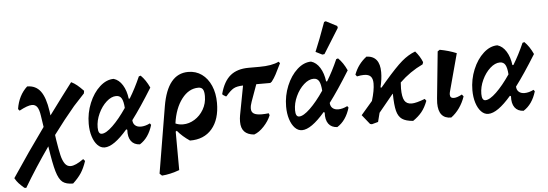

<svg xmlns="http://www.w3.org/2000/svg" viewBox="-98 -920 3832 1342"><g transform="rotate(-5 1818.0 -249.0)"><path d="M419 -301Q347 -216 269 -111L274 -75Q285 -5 294 33Q303 71 318.5 93Q334 115 359 115Q393 115 450 74L462 88Q445 139 423 172Q401 205 365 238Q316 238 291 218Q266 198 249.5 142Q233 86 215 -36Q118 102 36 240L23 238Q0 218 -14 203Q-28 188 -41 165Q76 -11 194 -174L182 -254Q176 -296 163 -315Q150 -334 126 -334Q96 -334 37 -302L27 -314Q42 -409 104 -466Q164 -466 197.5 -421.5Q231 -377 245 -280L249 -250Q350 -387 413 -469Q434 -459 453.5 -443Q473 -427 498 -401L495 -383Z M872 -117Q902 -117 936 -134L944 -123Q917 -33 854 6Q813 4 792.5 -24Q772 -52 775 -103L768 -107Q671 6 607 6Q579 6 557 -17Q535 -40 522.5 -79.5Q510 -119 510 -168Q510 -244 538.5 -313Q567 -382 613.5 -424Q660 -466 711 -466Q748 -455 772.5 -415.5Q797 -376 804 -319H811Q852 -386 888 -468L901 -472Q936 -438 961 -383Q878 -249 816 -167Q817 -143 832 -130Q847 -117 872 -117ZM771 -257Q768 -303 756 -324Q744 -345 718 -345Q684 -345 649.5 -314Q615 -283 592.5 -234.5Q570 -186 570 -137Q570 -91 595 -91Q625 -91 672.5 -136.5Q720 -182 771 -257Z M1416 -236Q1416 -120 1360 -54.5Q1304 11 1205 10Q1154 -24 1119 -66L1111 -61L1112 209Q1047 233 989 237L973 222L1051 -245Q1089 -469 1234 -469Q1288 -469 1329 -439.5Q1370 -410 1393 -357Q1416 -304 1416 -236ZM1167 -107Q1209 -107 1248 -131Q1287 -155 1311.5 -197Q1336 -239 1336 -291Q1336 -324 1326.5 -338.5Q1317 -353 1295 -353Q1228 -353 1178.5 -288.5Q1129 -224 1114 -118Q1137 -107 1167 -107Z M1879 -474Q1854 -423 1841 -398Q1828 -373 1810 -350L1799 -342H1701L1658 -223Q1648 -196 1648 -175Q1648 -151 1665.5 -140Q1683 -129 1722 -129Q1743 -129 1770 -132L1775 -118Q1759 -78 1725 -41.5Q1691 -5 1656 7Q1610 3 1587.5 -21Q1565 -45 1565 -90Q1565 -114 1569 -135L1608 -341Q1564 -340 1541 -327Q1518 -314 1486 -276H1481L1460 -289L1458 -296Q1481 -382 1529 -421.5Q1577 -461 1658 -461H1733Q1822 -461 1870 -485Z M2257 -117Q2287 -117 2321 -134L2329 -123Q2302 -33 2239 6Q2198 4 2177.5 -24Q2157 -52 2160 -103L2153 -107Q2056 6 1992 6Q1964 6 1942 -17Q1920 -40 1907.5 -79.5Q1895 -119 1895 -168Q1895 -244 1923.5 -313Q1952 -382 1998.5 -424Q2045 -466 2096 -466Q2133 -455 2157.5 -415.5Q2182 -376 2189 -319H2196Q2237 -386 2273 -468L2286 -472Q2321 -438 2346 -383Q2263 -249 2201 -167Q2202 -143 2217 -130Q2232 -117 2257 -117ZM2156 -257Q2153 -303 2141 -324Q2129 -345 2103 -345Q2069 -345 2034.5 -314Q2000 -283 1977.5 -234.5Q1955 -186 1955 -137Q1955 -91 1980 -91Q2010 -91 2057.5 -136.5Q2105 -182 2156 -257ZM2194 -510 2179 -508 2133 -531Q2167 -611 2211 -734L2223 -738L2300 -698L2303 -685Z M2706 -223Q2706 -165 2721 -139Q2736 -113 2772 -113Q2803 -113 2865 -137L2875 -123Q2857 -76 2833 -46.5Q2809 -17 2771 9Q2720 5 2694 -13Q2668 -31 2657.5 -71.5Q2647 -112 2646 -192H2644L2542 -68L2526 -5L2482 7V6L2481 7L2469 4L2416 -62L2496 -155Q2518 -227 2518 -276Q2518 -309 2503.5 -325Q2489 -341 2456 -341Q2435 -341 2407 -335L2397 -348Q2424 -421 2485 -467Q2578 -463 2578 -350Q2578 -301 2564 -244L2571 -242L2605 -282Q2686 -376 2731.5 -415Q2777 -454 2827 -473Q2859 -437 2876 -394L2871 -379Q2780 -336 2708 -266Q2706 -234 2706 -223Z M2949 -100Q2949 -109 2951 -133L2984 -460L2999 -470Q3063 -458 3116 -436L3045 -172Q3042 -162 3042 -152Q3042 -126 3069 -126Q3091 -126 3126 -145L3137 -131Q3122 -87 3096.5 -51Q3071 -15 3038 9Q2949 9 2949 -100Z M3564 -117Q3594 -117 3628 -134L3636 -123Q3609 -33 3546 6Q3505 4 3484.5 -24Q3464 -52 3467 -103L3460 -107Q3363 6 3299 6Q3271 6 3249 -17Q3227 -40 3214.5 -79.5Q3202 -119 3202 -168Q3202 -244 3230.5 -313Q3259 -382 3305.5 -424Q3352 -466 3403 -466Q3440 -455 3464.5 -415.5Q3489 -376 3496 -319H3503Q3544 -386 3580 -468L3593 -472Q3628 -438 3653 -383Q3570 -249 3508 -167Q3509 -143 3524 -130Q3539 -117 3564 -117ZM3463 -257Q3460 -303 3448 -324Q3436 -345 3410 -345Q3376 -345 3341.5 -314Q3307 -283 3284.5 -234.5Q3262 -186 3262 -137Q3262 -91 3287 -91Q3317 -91 3364.5 -136.5Q3412 -182 3463 -257Z"/></g></svg>

Font: Alegreya
Style: Bold Italic
Weight: 700
Italic angle: -7°
Designer: Juan Pablo del Peral
Foundry: Huerta Tipografica
Version: Version 2.007; ttfautohint (v1.6)